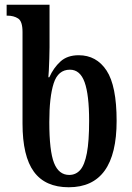

<svg xmlns="http://www.w3.org/2000/svg" viewBox="-20 -780 555 810"><path d="M270 10Q171 10 123 -55.5Q75 -121 75 -259V-645Q75 -690 56.5 -702Q38 -714 11 -714H8V-760H189V-581Q189 -560 188 -532.5Q187 -505 186 -482.5Q185 -460 184 -454H188Q206 -494 235 -520.5Q264 -547 312 -547Q387 -547 429.5 -482.5Q472 -418 472 -270Q472 10 270 10ZM272 -42Q300 -42 318.5 -63Q337 -84 346.5 -134Q356 -184 356 -270Q356 -380 337 -433Q318 -486 275 -486Q225 -486 206.5 -428.5Q188 -371 188 -265Q188 -143 208 -92.5Q228 -42 272 -42Z"/></svg>

Font: Noto Serif ExtraCondensed SemiBold
Style: Regular
Weight: 600
Width: 2
Designer: Monotype Design Team
Foundry: Monotype Imaging Inc.
Version: Version 2.015; ttfautohint (v1.8.4.7-5d5b)